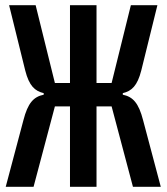

<svg xmlns="http://www.w3.org/2000/svg" viewBox="-20 -718 640 738"><path d="M249 0H351V-309H409L491 0H598L530 -256C513 -322 491 -346 452 -354V-360C486 -368 508 -388 523 -447L585 -698H483L409 -399H351V-698H249V-399H191L117 -698H15L77 -447C92 -388 114 -368 148 -360V-354C109 -346 87 -322 70 -256L2 0H109L191 -309H249Z"/></svg>

Font: IBM Plex Mono Medm
Style: Regular
Weight: 500
Monospace: yes
Designer: Mike Abbink, Paul van der Laan, Pieter van Rosmalen
Foundry: Bold Monday
Version: Version 2.004